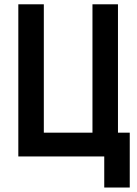

<svg xmlns="http://www.w3.org/2000/svg" viewBox="-20 -713 626 875"><path d="M63.5 0V-693.4H179.7V-108.4H401.4V-693.4H517.6V-108.4H571.3V141.6H455.1V0Z"/></svg>

Font: Caskaydia Cove SemiBold
Style: Regular
Weight: 600
Monospace: yes
Designer: Aaron Bell
Foundry: Saja Typeworks
Version: Version 4.300; ttfautohint (v1.8.3)